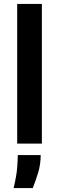

<svg xmlns="http://www.w3.org/2000/svg" viewBox="-20 -727 299 972"><path d="M67 0V-707H192V0ZM49 225Q64 162 67 121.5Q70 81 70 58H186Q186 105 173 147.5Q160 190 146 225Z"/></svg>

Font: Bricolage Grotesque 24pt SemiBold
Style: Regular
Weight: 600
Designer: Mathieu Triay
Foundry: Atelier Triay
Version: Version 1.001;gftools[0.9.33.dev8+g029e19f]